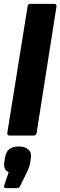

<svg xmlns="http://www.w3.org/2000/svg" viewBox="-20 -703 313 996"><path d="M30 0Q16 0 18 -14L123 -669Q125 -683 136 -683H260Q275 -683 273 -669L170 -14Q167 0 156 0ZM12 273Q-3 273 2 259L25 190Q-5 178 3 134L6 115Q11 84 28.5 70.5Q46 57 78 57Q110 57 127.5 73Q145 89 140 119L137 139Q135 153 130.5 164.5Q126 176 119 192L86 259Q81 273 69 273Z"/></svg>

Font: Sofia Sans Semi Condensed Black
Style: Italic
Weight: 900
Italic angle: -9°
Version: Version 4.100